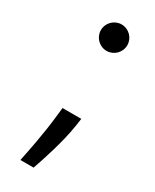

<svg xmlns="http://www.w3.org/2000/svg" viewBox="-185 -577 650 805"><g transform="rotate(30 140.0 -174.5)"><path d="M196 -61.1 201.7 -99.4H110.8L106.5 -59.7C96.2 36.6 76 132.5 66.8 177.6H130.7C147.7 129.3 183.9 19.9 196 -61.1ZM86.6 -463.1C86.6 -427.9 115.4 -399.1 150.6 -399.1C185.7 -399.1 214.5 -427.9 214.5 -463.1C214.5 -498.2 185.7 -527 150.6 -527C115.4 -527 86.6 -498.2 86.6 -463.1Z"/></g></svg>

Font: Magic Ui Pro
Style: Regular
Weight: 400
Designer: Stefan Endress, Andreas Faust
Version: Version 1.000;FEAKit 1.0